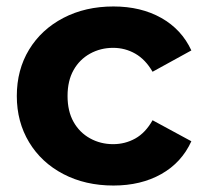

<svg xmlns="http://www.w3.org/2000/svg" viewBox="-20 -566 632 594"><path d="M331 8Q244 8 176 -27.5Q108 -63 70 -126Q32 -189 32 -269Q32 -350 70 -412.5Q108 -475 176 -510.5Q244 -546 331 -546Q416 -546 479 -510.5Q542 -475 572 -410L452 -344Q430 -382 398.5 -400Q367 -418 330 -418Q291 -418 258.5 -400Q226 -382 207.5 -349Q189 -316 189 -269Q189 -222 207.5 -189Q226 -156 258.5 -138Q291 -120 330 -120Q367 -120 398.5 -137.5Q430 -155 452 -194L572 -129Q542 -63 479 -27.5Q416 8 331 8Z"/></svg>

Font: Montserrat Z
Style: Bold
Weight: 700
Designer: Julieta Ulanovsky
Foundry: Julieta Ulanovsky
Version: Version 8.000